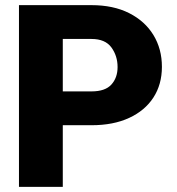

<svg xmlns="http://www.w3.org/2000/svg" viewBox="-20 -731 691 751"><path d="M337.9 -241.2H225.6V0H54.2V-710.9H337.9Q423.3 -710.9 485.1 -679.7Q546.9 -648.4 580.1 -594Q613.3 -539.6 613.3 -469.7Q613.3 -400.9 580.1 -349.6Q546.9 -298.3 485.1 -269.8Q423.3 -241.2 337.9 -241.2ZM337.9 -578.6H225.6V-373.5H337.9Q391.6 -373.5 415.8 -400.4Q439.9 -427.2 439.9 -468.8Q439.9 -512.2 415.8 -545.4Q391.6 -578.6 337.9 -578.6Z"/></svg>

Font: Vazirmatn UI Black
Style: Regular
Weight: 900
Designer: Saber Rastikerdar
Foundry: Saber Rastikerdar
Version: Version 33.003